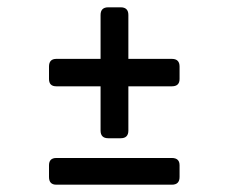

<svg xmlns="http://www.w3.org/2000/svg" viewBox="-20 -530 625 525"><path d="M276 -152Q255 -152 255 -173V-294H134Q114 -294 114 -314V-348Q114 -369 134 -369H255V-489Q255 -510 276 -510H310Q331 -510 331 -489V-369H450Q471 -369 471 -348V-314Q471 -294 450 -294H331V-173Q331 -152 310 -152ZM134 -25Q114 -25 114 -46V-78Q114 -98 134 -98H450Q471 -98 471 -78V-46Q471 -25 450 -25Z"/></svg>

Font: Pitagon Sans Medium
Style: Regular
Weight: 500
Designer: Travis Tran
Foundry: Pitagon
Version: Version 1.001; ttfautohint (v1.8.4.7-5d5b);gftools[0.9.26]